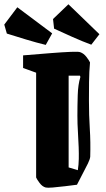

<svg xmlns="http://www.w3.org/2000/svg" viewBox="-90 -866 498 898"><path d="M285 -622Q302 -616 314.5 -599.5Q327 -583 331 -574Q327 -532 326.5 -482.5Q326 -433 326 -395Q326 -326 330 -264Q334 -202 332 -133Q331 -122 321.5 -102Q312 -82 301 -62L270 -2Q246 1 214 5Q182 9 156.5 11Q131 13 124 11Q108 7 95 -10.5Q82 -28 79 -36V-526L18 -548V-607Q89 -613 146.5 -617.5Q204 -622 241 -623.5Q278 -625 285 -622ZM231 -83 274 -70Q278 -96 278.5 -122.5Q279 -149 278 -177Q277 -211 274.5 -248Q272 -285 272 -325Q272 -369 273.5 -420Q275 -471 286 -506L284 -512H231ZM337 -657Q296 -672 248 -693.5Q200 -715 163 -732L158 -777L230 -846L375 -706ZM124 -656Q82 -666 31 -681.5Q-20 -697 -58 -709L-70 -751L-9 -832L154 -710Z"/></svg>

Font: Grenze Gotisch ExtraBold
Style: Regular
Weight: 800
Designer: Renata Polastri
Foundry: Omnibus-Type
Version: Version 1.001